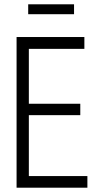

<svg xmlns="http://www.w3.org/2000/svg" viewBox="-20 -872 445 892"><path d="M57 0V-700H372V-645H114V-390H353V-337H114V-54H386V0ZM111 -806V-852H324V-806Z"/></svg>

Font: Georama SemiCondensed Light
Style: Regular
Weight: 300
Width: 4
Designer: Jean-Baptiste Levee
Foundry: Production Type
Version: Version 1.000